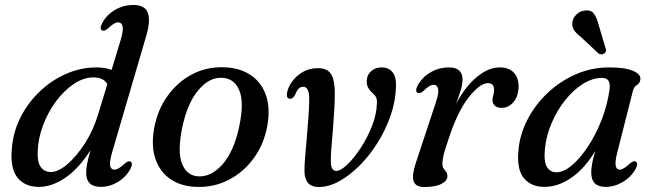

<svg xmlns="http://www.w3.org/2000/svg" viewBox="-20 -738 2620 769"><path d="M566.5 -597 430 -131Q418 -90 421.2 -74.2Q424.5 -58.5 438 -58.5Q446 -58.5 455.2 -63.8Q464.5 -69 478 -81.5Q493 -95.5 502.5 -91Q514.5 -85 502 -61Q484.5 -28.5 451.8 -9Q419 10.5 383.5 10.5Q325 10.5 325 -46.5Q325 -61.5 329 -82.2Q333 -103 342.5 -137Q296.5 -63.5 242.2 -26.5Q188 10.5 136 10.5Q79.5 10.5 49.8 -26.8Q20 -64 27.5 -143.5Q32.5 -209 62 -267.5Q91.5 -326 138.8 -371.2Q186 -416.5 244.8 -442.2Q303.5 -468 367 -468Q401.5 -468 427 -458L463 -577Q475 -617 471 -632.8Q467 -648.5 453.5 -648.5Q445.5 -648.5 436.2 -643.2Q427 -638 413.5 -625Q398.5 -611.5 389 -616Q377 -622 389.5 -646Q407.5 -679 440.8 -698.5Q474 -718 514.5 -718Q560.5 -718 572 -686.8Q583.5 -655.5 566.5 -597ZM131 -133Q129 -87.5 143.8 -68.2Q158.5 -49 183.5 -49Q213 -49 249.8 -80.2Q286.5 -111.5 320.2 -164Q354 -216.5 373 -280L410 -401.5Q394 -428 354.5 -428Q315 -428 276 -402Q237 -376 204.8 -332.8Q172.5 -289.5 152.8 -237.2Q133 -185 131 -133Z M876.5 -468.5Q938.5 -467 982.2 -438.5Q1026 -410 1044.8 -357.8Q1063.5 -305.5 1050.5 -233Q1037 -160 996.2 -104.2Q955.5 -48.5 896.2 -17.8Q837 13 768 10.5Q707 9 664.2 -19.5Q621.5 -48 603 -100.2Q584.5 -152.5 597.5 -225Q611 -298 651.2 -354Q691.5 -410 749.8 -440.5Q808 -471 876.5 -468.5ZM770 -32Q824.5 -27 871 -79.5Q917.5 -132 938.5 -233Q958 -327 939 -374.5Q920 -422 874.5 -426Q821 -431.5 775.8 -378.8Q730.5 -326 709.5 -225.5Q690.5 -131 708.5 -83.8Q726.5 -36.5 770 -32Z M1199.5 -52Q1199 -72.5 1202 -108.8Q1205 -145 1208.8 -187.5Q1212.5 -230 1215.5 -271Q1218.5 -312 1218.5 -342.5Q1218.5 -390.5 1194 -390.5Q1174.5 -390.5 1164 -362.5Q1154.5 -342.5 1143 -342.5Q1126 -342.5 1129.5 -364.5Q1133 -388 1149.8 -411.2Q1166.5 -434.5 1193 -449.8Q1219.5 -465 1254 -465Q1292 -465 1306.5 -440.2Q1321 -415.5 1321 -365Q1321 -336.5 1318.8 -297Q1316.5 -257.5 1313.2 -217Q1310 -176.5 1307.2 -143.8Q1304.5 -111 1305 -95Q1305 -72 1310.5 -62.8Q1316 -53.5 1327 -53.5Q1344.5 -53.5 1371.2 -79Q1398 -104.5 1424.8 -145.5Q1451.5 -186.5 1470 -233.5Q1488.5 -280.5 1489.5 -324Q1490.5 -339.5 1486.5 -347.8Q1482.5 -356 1470.5 -367Q1459.5 -377 1453.8 -388.5Q1448 -400 1449 -415.5Q1450 -438 1466.5 -453Q1483 -468 1508.5 -468Q1536.5 -468 1552 -449Q1567.5 -430 1566 -391Q1564.5 -333.5 1544.8 -276Q1525 -218.5 1492.8 -167Q1460.5 -115.5 1420.8 -75.5Q1381 -35.5 1338.8 -12.2Q1296.5 11 1257.5 11Q1200 11 1199.5 -52Z M1653 -366Q1640.5 -372 1653 -396Q1671 -429 1704.8 -448.5Q1738.5 -468 1778.5 -468Q1832.5 -468 1832.5 -419Q1832.5 -400 1824.5 -374.2Q1816.5 -348.5 1806.5 -321.5Q1842.5 -390.5 1889.2 -429.2Q1936 -468 1981 -468Q2019 -468 2038.2 -446.8Q2057.5 -425.5 2057 -390.5Q2056 -351 2036 -328.5Q2016 -306 1989.5 -306Q1970.5 -306 1961.5 -315Q1952.5 -324 1952.5 -336Q1952.5 -346.5 1955.8 -356.5Q1959 -366.5 1959 -377.5Q1959 -405 1934.5 -405Q1901.5 -405 1856 -346.5Q1810.5 -288 1774.5 -175Q1762.5 -140 1757.2 -119.2Q1752 -98.5 1752 -82Q1752 -69.5 1757 -62.8Q1762 -56 1767 -49.8Q1772 -43.5 1772 -32.5Q1772 -14 1748 -1.5Q1724 11 1679 11Q1644 11 1636.5 -12.8Q1629 -36.5 1645.5 -85.5L1725.5 -327.5Q1738.5 -366.5 1734.8 -382.5Q1731 -398.5 1717.5 -398.5Q1709 -398.5 1699.8 -393.2Q1690.5 -388 1677.5 -375Q1662 -361.5 1653 -366Z M2453 -130Q2442.5 -89.5 2446 -74Q2449.5 -58.5 2461.5 -58.5Q2476.5 -58.5 2501 -81.5Q2516.5 -95.5 2525.5 -91Q2538 -85 2525.5 -61Q2507.5 -28.5 2474.2 -9Q2441 10.5 2405.5 10.5Q2348 10.5 2348 -46.5Q2348 -61.5 2351.2 -80.5Q2354.5 -99.5 2364 -133.5Q2322.5 -63.5 2269 -26.5Q2215.5 10.5 2160 10.5Q2107 10.5 2078 -24.8Q2049 -60 2056.5 -136.5Q2062 -199.5 2092.5 -258.8Q2123 -318 2172.8 -365.2Q2222.5 -412.5 2285.8 -440.2Q2349 -468 2419.5 -468Q2483.5 -468 2515 -454.5Q2546.5 -441 2545 -421.5Q2543.5 -405 2531.5 -398Q2519.5 -391 2515 -374.5ZM2162.5 -141.5Q2157.5 -90 2170.8 -69Q2184 -48 2208.5 -48Q2237 -48 2270 -75.5Q2303 -103 2334.2 -150Q2365.5 -197 2388.8 -255.8Q2412 -314.5 2421 -377Q2428.5 -426 2392 -426Q2352.5 -426 2314 -401.5Q2275.5 -377 2243 -336Q2210.5 -295 2189 -244.2Q2167.5 -193.5 2162.5 -141.5ZM2377 -640.5 2405.5 -545Q2407.5 -539.5 2407 -534Q2406.5 -528.5 2400.5 -524Q2390 -516.5 2377.5 -523.5L2306 -590.5Q2288 -604 2279 -617.8Q2270 -631.5 2272.5 -649Q2274.5 -665.5 2288.5 -679.8Q2302.5 -694 2323.5 -696Q2347 -699 2358.5 -683.5Q2370 -668 2377 -640.5Z"/></svg>

Font: Fraunces 9pt
Style: Italic
Weight: 400
Italic angle: -16°
Version: Version 1.000;[b76b70a41]